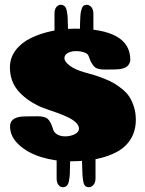

<svg xmlns="http://www.w3.org/2000/svg" viewBox="-20 -760 599 793"><path d="M213.9 -116.2 270.5 -117.2Q269.5 -102.5 269.3 -77.6Q269 -52.7 268.3 -40.3Q267.6 -27.8 264.9 -13.4Q262.2 1 255.9 7.1Q249.5 13.2 239.3 13.2Q229 13.2 221.4 3.7Q213.9 -5.9 213.9 -23.4ZM317.9 -116.7H374.5V-23.4Q374.5 -6.3 366.2 3.4Q357.9 13.2 346.7 13.2Q337.4 13.2 331.5 7.3Q325.7 1.5 323.5 -12.7Q321.3 -26.9 320.6 -39.1Q319.8 -51.3 319.3 -76.4Q318.8 -101.6 317.9 -116.7ZM261.7 -609.9 205.1 -610.8V-703.6Q205.1 -721.2 212.6 -730.7Q220.2 -740.2 230.5 -740.2Q240.7 -740.2 247.1 -734.1Q253.4 -728 256.1 -713.6Q258.8 -699.2 259.5 -686.5Q260.3 -673.8 260.5 -649.2Q260.7 -624.5 261.7 -609.9ZM365.7 -610.4H309.1Q309.6 -623 310.1 -639.6Q310.5 -656.2 310.8 -667.5Q311 -678.7 311.8 -691.2Q312.5 -703.6 314.2 -711.7Q315.9 -719.7 318.6 -726.8Q321.3 -733.9 326.2 -737.1Q331.1 -740.2 337.9 -740.2Q349.1 -740.2 357.4 -730.5Q365.7 -720.7 365.7 -703.6ZM541 -265.6Q541 -221.2 521 -187.5Q501 -153.8 464.4 -133.5Q427.7 -113.3 379.4 -103.5Q331.1 -93.8 271 -93.8Q208 -93.8 151.6 -110.8Q95.2 -127.9 58.3 -161.9Q21.5 -195.8 21.5 -238.3Q21.5 -279.3 86.4 -279.3Q100.6 -279.3 116.5 -279.5Q132.3 -279.8 134.3 -279.8Q165.5 -279.8 177.5 -268.6Q189.5 -257.3 198.2 -229.5Q201.7 -213.4 215.8 -205.1Q230 -196.8 248.5 -196.8Q271 -196.8 288.6 -205.6Q306.2 -214.4 306.2 -228.5Q306.2 -241.7 293.5 -253.9Q280.8 -266.1 260 -275.9Q239.3 -285.6 218.5 -293.2Q197.8 -300.8 175.5 -308.3Q153.3 -315.9 144 -320.3Q84.5 -348.6 52.7 -387.7Q21 -426.8 21 -481.9Q21 -521 44.4 -552.2Q67.9 -583.5 106.9 -602.5Q146 -621.6 193.1 -631.6Q240.2 -641.6 290.5 -641.6Q518.1 -641.6 518.1 -513.2Q518.1 -507.3 516.1 -501.7Q514.2 -496.1 508.3 -489Q502.4 -481.9 488.3 -477.5Q474.1 -473.1 453.1 -473.1Q440.4 -473.1 426.3 -472.9Q412.1 -472.7 410.2 -472.7Q394 -472.7 382.8 -476.6Q371.6 -480.5 364.5 -490.5Q357.4 -500.5 354.2 -507.1Q351.1 -513.7 345.7 -529.3Q342.3 -538.6 327.6 -543.7Q313 -548.8 293.5 -548.8Q274.4 -548.8 260.3 -541.3Q246.1 -533.7 246.1 -520Q246.1 -504.9 268.8 -488.3Q291.5 -471.7 328.6 -461.4Q353.5 -454.6 370.4 -449.5Q387.2 -444.3 411.4 -434.8Q435.5 -425.3 451.9 -415.5Q468.3 -405.8 486.6 -390.6Q504.9 -375.5 515.6 -358.2Q526.4 -340.8 533.7 -317.1Q541 -293.5 541 -265.6Z"/></svg>

Font: Coustard Black
Style: Regular
Weight: 900
Foundry: vernon adams
Version: Version 1.001;